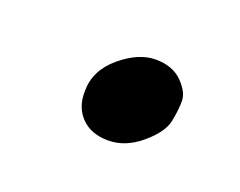

<svg xmlns="http://www.w3.org/2000/svg" viewBox="-38 -155 273 218"><g transform="rotate(20 99.0 -46.5)"><path d="M59.1 -37.6Q59.1 -62.5 80.6 -80.6Q102.1 -98.6 122.6 -98.6Q143.1 -98.6 154.8 -86.9Q166.5 -75.2 166.5 -64.2Q166.5 -53.2 163.6 -39.1Q160.6 -24.9 142.1 -9.3Q123.5 6.3 103 6.3Q82.5 6.3 70.8 -5.4Q59.1 -17.1 59.1 -35.2Z"/></g></svg>

Font: Tuffy
Style: Italic
Weight: 400
Italic angle: -12°
Designer: Thatcher Ulrich, Karoly Barta and Michael Everson
Version: Version 001.271